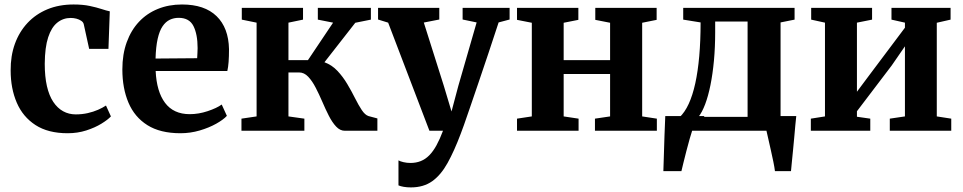

<svg xmlns="http://www.w3.org/2000/svg" viewBox="-20 -583 4294 856"><path d="M281.5 11Q194.5 11 138.2 -25.5Q82 -62 54.8 -125.2Q27.5 -188.5 27.5 -269Q27 -334 46.5 -387.8Q66 -441.5 102.8 -480.8Q139.5 -520 191.2 -541.5Q243 -563 308 -563Q349.5 -563 380 -556.5Q410.5 -550 432.5 -542.8Q454.5 -535.5 469.5 -532.5L463.5 -365H377.5L353.5 -474.5Q351.5 -484 342.2 -490.2Q333 -496.5 320.5 -499.8Q308 -503 295.5 -503Q261.5 -503 235.5 -482.2Q209.5 -461.5 194.8 -416.8Q180 -372 179.5 -298.5Q179.5 -241.5 189.2 -199Q199 -156.5 217.5 -128.8Q236 -101 261.5 -87Q287 -73 317.5 -73Q346.5 -73 371.5 -78.8Q396.5 -84.5 417 -93.5Q437.5 -102.5 452.5 -112.5L474.5 -64Q460.5 -49 432 -31.5Q403.5 -14 364.8 -1.5Q326 11 281.5 11Z M784.5 11Q694.5 11 637.2 -25Q580 -61 552.8 -125.2Q525.5 -189.5 525.5 -273.5Q525.5 -341 545 -394.8Q564.5 -448.5 599.8 -486Q635 -523.5 683.8 -543.2Q732.5 -563 791.5 -563Q892 -563 945.5 -511Q999 -459 1001 -364Q1001 -331 999.2 -307.2Q997.5 -283.5 993.5 -266.5H674Q676 -221 686.5 -185.2Q697 -149.5 715.8 -124.5Q734.5 -99.5 762 -86.8Q789.5 -74 826 -74Q865.5 -74 906 -87.5Q946.5 -101 968.5 -117L991.5 -66.5Q976 -49.5 944 -31.5Q912 -13.5 870.2 -1.2Q828.5 11 784.5 11ZM673.5 -322 859 -323.5Q859.5 -334.5 860.2 -346Q861 -357.5 861 -368.5Q861 -430 842.5 -466.8Q824 -503.5 776.5 -503.5Q755 -503.5 736.8 -494.8Q718.5 -486 704.8 -465.8Q691 -445.5 683 -410.2Q675 -375 673.5 -322Z M1056.5 0V-54L1124 -64V-482L1058 -495.5V-548H1331V-495.5L1266 -482V-315H1353L1465 -482L1397 -495.5V-548H1633.5V-495.5L1564 -481.5L1426.5 -305.5Q1459.5 -293.5 1484.2 -267.2Q1509 -241 1528.2 -208.5Q1547.5 -176 1563 -145Q1578.5 -114 1593 -92.2Q1607.5 -70.5 1623 -65.5L1662.5 -55V0H1517.5Q1496 0 1478.5 -18.8Q1461 -37.5 1446 -67Q1431 -96.5 1416.8 -129.8Q1402.5 -163 1387.2 -192.5Q1372 -222 1354 -241Q1336 -260 1313.5 -260H1266V-64L1337 -54V0Z M1812 252.5Q1794.5 252.5 1780 250Q1765.5 247.5 1756.5 243.5V132Q1764 136.5 1779 140Q1794 143.5 1810 143.5Q1835 143.5 1855.8 135.2Q1876.5 127 1893.8 109.5Q1911 92 1926 64.8Q1941 37.5 1955 0H1894.5L1710.5 -482L1665.5 -496V-548H1938.5V-496L1869.5 -482.5L1958.5 -201L1993 -86L2023.5 -200.5L2105 -483L2042.5 -496V-548H2252V-496L2203 -483Q2180.5 -414.5 2157.8 -346.2Q2135 -278 2114 -216.5Q2093 -155 2076.2 -105.8Q2059.5 -56.5 2048.2 -25Q2037 6.5 2034 13.5Q2005 90.5 1975.2 144Q1945.5 197.5 1906.8 225Q1868 252.5 1812 252.5Z M2285 0V-54L2351 -64V-481.5L2285 -494.5V-548H2558.5V-494.5L2493 -481.5V-315H2700V-481.5L2634 -494.5V-548H2907.5V-494.5L2843 -481.5V-64L2908.5 -54V0H2632.5V-54L2700 -64V-253H2493V-64L2559.5 -54V0Z M2987 0V-58.5L3009 -59.5Q3033 -82 3050.5 -120Q3068 -158 3079.8 -211.5Q3091.5 -265 3097.5 -333Q3103.5 -401 3103.5 -483L3026 -495.5V-548H3522.5V-495.5L3460 -483V0ZM3094 -62H3313V-487H3168.5V-439.5Q3168.5 -372.5 3163 -313Q3157.5 -253.5 3147.5 -204Q3137.5 -154.5 3123.8 -118.2Q3110 -82 3094 -62ZM2937.5 180Q2938.5 149 2939.8 108.2Q2941 67.5 2942.5 22.2Q2944 -23 2946 -65.5H3121L3066.5 -2.5Q3062 10.5 3054.8 36Q3047.5 61.5 3040 90.8Q3032.5 120 3026.5 144.5Q3020.5 169 3018 180ZM3435 180Q3433 163 3427.8 137.8Q3422.5 112.5 3416.5 85.5Q3410.5 58.5 3405.2 35.5Q3400 12.5 3397 -0.5L3360.5 -65.5H3530Q3528 -49.5 3525.8 -24.5Q3523.5 0.5 3521 29.8Q3518.5 59 3515.5 88Q3512.5 117 3510.2 141.2Q3508 165.5 3506.5 180Z M3595 0V-54L3658 -64V-482L3596.5 -495.5V-548H3868V-495.5L3800.5 -482V-174L3858 -251L4014.5 -459.5V-482L3954.5 -495.5V-548H4218V-495.5L4156.5 -481.5V-64L4221 -54V0H3947V-54L4014.5 -64V-376.5L3955.5 -291L3800.5 -87V-62.5L3860 -54V0Z"/></svg>

Font: Merriweather 36pt
Style: Bold
Weight: 700
Designer: Eben Sorkin
Foundry: Eben Sorkin
Version: Version 2.100